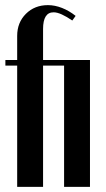

<svg xmlns="http://www.w3.org/2000/svg" viewBox="-20 -729 412 749"><path d="M47 -495V-589Q47 -641 81 -675Q115 -709 167 -709Q194 -709 222 -698Q250 -687 275 -667L262 -649Q240 -664 221.5 -672.5Q203 -681 189 -681Q148 -681 148 -616V-495H331V0H230V-473H148V0H47V-473H1V-495Z"/></svg>

Font: Moniqa Extra Bold Narrow Heading
Style: Regular
Weight: 800
Width: 4
Designer: Rajesh Rajput
Foundry: Rajesh Rajput
Version: Version 1.000;December 15, 2022;FontCreator 14.0.0.2794 32-b